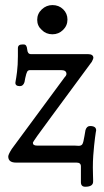

<svg xmlns="http://www.w3.org/2000/svg" viewBox="-20 -625 400 738"><path d="M140.6 -509.8Q123 -525.4 123 -548.8Q123 -572.3 140.6 -588.9Q158.2 -605.5 181.6 -605.5Q206.1 -605.5 222.7 -589.4Q239.3 -573.2 239.3 -549.8Q239.3 -526.4 222.2 -509.8Q205.1 -493.2 181.6 -493.2Q157.2 -493.2 140.6 -509.8ZM65.4 -454.1H71.3Q83 -454.1 84.5 -435.5Q85.9 -417 98.6 -417H317.4Q338.9 -417 338.9 -402.3Q338.9 -399.4 333 -387.7Q259.8 -288.1 176.8 -175.8Q106.4 -81.1 106.4 -76.2Q106.4 -65.4 122.1 -65.4H266.6Q269.5 -65.4 275.4 -64.9Q281.2 -64.5 282.2 -64.5Q293 -64.5 296.9 -71.3Q300.8 -78.1 304.7 -102.5Q306.6 -116.2 308.6 -125Q313.5 -140.6 326.2 -140.6Q349.6 -140.6 349.6 -124Q349.6 -123 348.1 -115.7Q346.7 -108.4 345.2 -95.2Q343.8 -82 341.8 -65.4Q339.8 -48.8 338.4 -26.4Q336.9 -3.9 336.9 18.6Q336.9 33.2 337.4 45.4Q337.9 57.6 337.9 64.5Q337.9 71.3 337.9 73.2Q337.9 92.8 307.6 92.8Q291 92.8 291 75.2V14.6Q291 0 274.4 0H42Q11.7 0 11.7 -23.4Q11.7 -31.2 25.4 -52.7L228.5 -328.1Q235.4 -335 235.4 -340.8Q235.4 -355.5 214.8 -355.5H95.7Q87.9 -355.5 84.5 -349.6Q81.1 -343.8 77.1 -325.2Q75.2 -315.4 74.2 -309.6Q69.3 -293.9 56.6 -293.9Q39.1 -293.9 39.1 -306.6Q39.1 -307.6 40 -313Q41 -318.4 42.5 -327.6Q43.9 -336.9 45.4 -348.6Q46.9 -360.4 47.9 -376.5Q48.8 -392.6 48.8 -409.2V-439.5Q48.8 -454.1 65.4 -454.1Z"/></svg>

Font: Goudy Bookletter 1911
Style: Regular
Weight: 400
Version: Version 2010.07.03